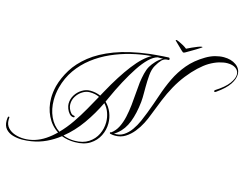

<svg xmlns="http://www.w3.org/2000/svg" viewBox="-468 -1121 2103 1647"><g transform="rotate(15 583.5 -297.5)"><path d="M1127 -881Q1139 -883 1137 -878Q1137 -877 1122 -867.5Q1107 -858 1089.5 -847Q1072 -836 1061 -830Q1038 -817 1020 -806Q1002 -795 995 -793Q991 -792 987 -793Q983 -795 971.5 -806Q960 -817 947 -830Q940 -837 928.5 -848Q917 -859 908 -868Q899 -877 899 -878Q901 -881 907 -881Q912 -881 930.5 -873Q949 -865 970 -853Q991 -841 1004 -830Q1023 -840 1048.5 -851.5Q1074 -863 1096 -871.5Q1118 -880 1127 -881ZM-153 287Q-197 287 -236 275.5Q-275 264 -299 237Q-323 210 -323 164Q-323 148 -320 132Q-320 126 -313 126Q-307 126 -307 131Q-307 137 -307.5 142Q-308 147 -308 153Q-308 195 -283.5 222Q-259 249 -220 262Q-181 275 -138 275Q-90 275 -45 261Q3 246 47 216.5Q91 187 130 148Q66 107 31 35Q-4 -37 -4 -122Q-4 -173 10 -231Q31 -309 77.5 -384.5Q124 -460 205.5 -525Q287 -590 411.5 -637Q536 -684 712 -706Q735 -709 767.5 -711.5Q800 -714 831 -716.5Q862 -719 880 -719H881Q886 -719 888.5 -715Q891 -711 891 -706Q891 -698 884 -698Q848 -700 826 -677Q804 -654 783 -617Q763 -582 758.5 -528.5Q754 -475 754 -420V-373Q754 -350 753.5 -328.5Q753 -307 751 -289Q740 -185 710.5 -108.5Q681 -32 625 13Q607 28 595 33Q643 37 680 13.5Q717 -10 745 -49.5Q773 -89 792.5 -133.5Q812 -178 826 -215Q858 -299 885.5 -381.5Q913 -464 949 -539.5Q985 -615 1040 -681Q1095 -747 1181 -798Q1221 -822 1261 -833Q1301 -844 1338 -844Q1403 -844 1446.5 -813Q1490 -782 1490 -731Q1490 -691 1458 -642.5Q1426 -594 1350 -541Q1344 -536 1337 -536Q1331 -536 1331 -542Q1331 -548 1337 -552Q1416 -602 1449.5 -648Q1483 -694 1483 -728Q1483 -762 1455.5 -782Q1428 -802 1381 -802Q1348 -802 1307.5 -790Q1267 -778 1223 -752Q1185 -729 1141.5 -688.5Q1098 -648 1056 -594.5Q1014 -541 979 -478Q945 -417 915.5 -344.5Q886 -272 861 -207Q847 -168 824.5 -124Q802 -80 770.5 -41Q739 -2 699 23Q659 48 609 48Q599 48 588 47Q577 46 566 43Q561 43 561 38Q558 36 560 35H561Q561 27 570 29Q606 3 627.5 -40Q649 -83 660.5 -135.5Q672 -188 678 -243.5Q684 -299 687.5 -351.5Q691 -404 696 -447Q702 -491 711.5 -530Q721 -569 737 -597Q752 -623 778.5 -651.5Q805 -680 836 -696H830Q829 -695 826 -695Q825 -695 824 -695.5Q823 -696 821 -696H789Q753 -687 713 -648.5Q673 -610 632 -548Q591 -486 549.5 -408.5Q508 -331 469 -244L455 -213Q490 -179 508.5 -133Q527 -87 527 -38Q527 19 501 71.5Q475 124 422.5 157.5Q370 191 288 191Q256 191 226.5 185.5Q197 180 171 170Q117 212 56.5 240.5Q-4 269 -72 280Q-91 283 -112 285Q-133 287 -153 287ZM139 139Q192 85 237 19.5Q282 -46 320 -113Q358 -180 390 -238Q354 -256 304 -256Q271 -256 239.5 -236Q208 -216 188 -184Q168 -152 168 -114Q168 -95 176 -75Q184 -55 196.5 -41Q209 -27 223 -27Q232 -27 232 -19Q232 -12 224 -12Q203 -12 187 -29.5Q171 -47 162 -71Q153 -95 153 -114Q153 -156 175 -191.5Q197 -227 232 -248.5Q267 -270 304 -270Q330 -270 353.5 -265Q377 -260 397 -251L419 -291Q505 -448 585.5 -552.5Q666 -657 737 -693Q648 -686 558 -664Q468 -642 385 -605Q302 -568 232 -514Q162 -460 111.5 -388.5Q61 -317 37 -226Q22 -168 22 -111Q22 -31 52 35Q82 101 139 139ZM283 180Q358 180 407.5 147.5Q457 115 481.5 64Q506 13 506 -43Q506 -86 491.5 -126.5Q477 -167 448 -198Q399 -95 332.5 -1Q266 93 181 161Q204 170 229.5 175Q255 180 283 180Z"/></g></svg>

Font: Mea Culpa
Style: Regular
Weight: 400
Designer: Robert E. Leuschke
Foundry: Robert E. Leuschke
Version: Version 1.010; ttfautohint (v1.8.3)